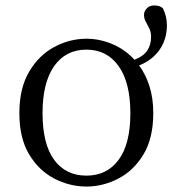

<svg xmlns="http://www.w3.org/2000/svg" viewBox="-20 -670 634 704"><path d="M297 -26Q372 -26 415 -84Q458 -142 458 -255Q458 -367 415 -427.5Q372 -488 297 -488Q221 -488 178.5 -427.5Q136 -367 136 -255Q136 -142 178.5 -84Q221 -26 297 -26ZM592 -578Q592 -526 565 -487.5Q538 -449 490 -430Q514 -398 528 -354Q542 -310 542 -255Q542 -164 506.5 -104.5Q471 -45 414.5 -15.5Q358 14 297 14Q235 14 178.5 -15.5Q122 -45 86.5 -104.5Q51 -164 51 -255Q51 -346 86.5 -406.5Q122 -467 178.5 -497.5Q235 -528 297 -528Q345 -528 391.5 -508.5Q438 -489 473 -451Q505 -463 519.5 -484Q534 -505 534 -535Q534 -552 527.5 -565.5Q521 -579 514.5 -590.5Q508 -602 508 -616Q508 -628 518 -639Q528 -650 545 -650Q551 -650 559.5 -648.5Q568 -647 577 -640Q584 -626 588 -610.5Q592 -595 592 -578Z"/></svg>

Font: Shippori Mincho TTF
Style: Regular
Weight: 400
Version: Version 2.100